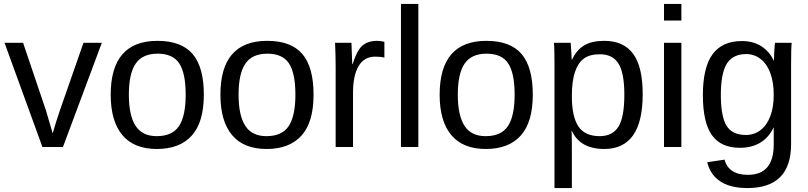

<svg xmlns="http://www.w3.org/2000/svg" viewBox="-20 -745 4097 973"><path d="M299 0H195L3 -528H97L213 -185Q219 -165 247 -69L264 -126L283 -184L403 -528H496Z M1013 -265Q1013 -126 952 -58Q891 10 775 10Q659 10 600 -60.5Q541 -131 541 -265Q541 -538 778 -538Q899 -538 956 -471.5Q1013 -405 1013 -265ZM921 -265Q921 -374 888.5 -423.5Q856 -473 779 -473Q702 -473 667.5 -422.5Q633 -372 633 -265Q633 -160 667 -107.5Q701 -55 774 -55Q853 -55 887 -106Q921 -157 921 -265Z M1569 -265Q1569 -126 1508 -58Q1447 10 1331 10Q1215 10 1156 -60.5Q1097 -131 1097 -265Q1097 -538 1334 -538Q1455 -538 1512 -471.5Q1569 -405 1569 -265ZM1477 -265Q1477 -374 1444.5 -423.5Q1412 -473 1335 -473Q1258 -473 1223.5 -422.5Q1189 -372 1189 -265Q1189 -160 1223 -107.5Q1257 -55 1330 -55Q1409 -55 1443 -106Q1477 -157 1477 -265Z M1681 0V-405Q1681 -461 1678 -528H1761Q1765 -438 1765 -420H1767Q1788 -488 1815.5 -513Q1843 -538 1892 -538Q1910 -538 1928 -533V-453Q1910 -458 1881 -458Q1826 -458 1797.5 -410.5Q1769 -363 1769 -275V0Z M2012 0V-725H2100V0Z M2680 -265Q2680 -126 2619 -58Q2558 10 2442 10Q2326 10 2267 -60.5Q2208 -131 2208 -265Q2208 -538 2445 -538Q2566 -538 2623 -471.5Q2680 -405 2680 -265ZM2588 -265Q2588 -374 2555.5 -423.5Q2523 -473 2446 -473Q2369 -473 2334.5 -422.5Q2300 -372 2300 -265Q2300 -160 2334 -107.5Q2368 -55 2441 -55Q2520 -55 2554 -106Q2588 -157 2588 -265Z M3237 -267Q3237 10 3042 10Q2920 10 2878 -82H2876Q2878 -78 2878 1V208H2790V-420Q2790 -502 2787 -528H2872Q2872 -526 2873 -514Q2874 -502 2875.5 -477.5Q2877 -453 2877 -443H2879Q2902 -492 2940.5 -515Q2979 -538 3042 -538Q3140 -538 3188.5 -472.5Q3237 -407 3237 -267ZM3144 -265Q3144 -375 3114.5 -422.5Q3085 -470 3020 -470Q2968 -470 2938.5 -448Q2909 -426 2893.5 -379.5Q2878 -333 2878 -258Q2878 -154 2911 -104.5Q2944 -55 3019 -55Q3084 -55 3114 -103Q3144 -151 3144 -265Z M3345 -641V-725H3433V-641ZM3345 0V-528H3433V0Z M3768 208Q3681 208 3630 174Q3579 140 3564 77L3652 64Q3661 101 3691 121Q3721 141 3770 141Q3901 141 3901 -13V-98H3900Q3875 -47 3832 -21.5Q3789 4 3730 4Q3633 4 3587.5 -60.5Q3542 -125 3542 -263Q3542 -403 3591 -470Q3640 -537 3740 -537Q3796 -537 3837.5 -511Q3879 -485 3901 -438H3902Q3902 -453 3904 -489Q3906 -525 3908 -528H3992Q3989 -502 3989 -419V-15Q3989 208 3768 208ZM3901 -264Q3901 -329 3883.5 -375.5Q3866 -422 3834 -446.5Q3802 -471 3762 -471Q3694 -471 3663.5 -422.5Q3633 -374 3633 -264Q3633 -156 3661.5 -108.5Q3690 -61 3760 -61Q3802 -61 3834 -85.5Q3866 -110 3883.5 -155.5Q3901 -201 3901 -264Z"/></svg>

Font: TharLon
Style: Regular
Weight: 400
Designer: Sai Zin Di Di Zone
Foundry: Sai Zin Di Di Zone, Sun Tun
Version: Version 1.003 September 27 2012